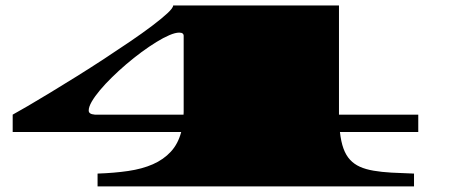

<svg xmlns="http://www.w3.org/2000/svg" viewBox="-20 -667 1606 687"><path d="M25.4 -256.8Q44.9 -267.6 79.8 -287.8Q114.7 -308.1 158.9 -335Q203.1 -361.8 252.9 -392.8Q302.7 -423.8 351.6 -455.8Q400.4 -487.8 445.3 -518.3Q490.2 -548.8 524.4 -574.7Q558.6 -600.6 579.1 -619.6Q599.6 -638.7 599.6 -647.5H1192.9V-256.8H1476.6V-194.8H1196.3Q1200.2 -159.7 1209 -135.5Q1217.8 -111.3 1232.4 -95.5Q1247.1 -79.6 1267.8 -70.3Q1288.6 -61 1316.9 -56.2Q1345.2 -51.3 1381.1 -49.3Q1417 -47.4 1461.4 -45.9V0H329.1V-45.9Q388.7 -47.9 438.7 -55.2Q488.8 -62.5 527.1 -79.3Q565.4 -96.2 591.3 -124.3Q617.2 -152.3 628.4 -194.8H25.4ZM297.4 -271.5Q297.4 -265.1 302.5 -261.5Q307.6 -257.8 319.3 -256.8H636.7Q636.7 -259.3 637 -261.7Q637.2 -264.2 637.2 -266.6V-538.6Q637.2 -550.3 621.1 -550.3Q607.4 -550.3 586.2 -541.3Q564.9 -532.2 539.6 -516.6Q514.2 -501 486.3 -480.5Q458.5 -460 431.6 -437Q404.8 -414.1 380.4 -390.1Q356 -366.2 337.6 -344.2Q319.3 -322.3 308.3 -303.5Q297.4 -284.7 297.4 -271.5Z"/></svg>

Font: Asset
Style: Regular
Weight: 400
Designer: Riccardo De Franceschi
Foundry: Sorkin Type Co.
Version: Version 1.001